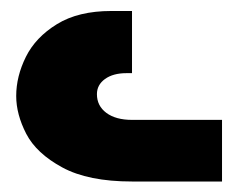

<svg xmlns="http://www.w3.org/2000/svg" viewBox="-20 -968 433 353"><path d="M9.8 -791.5Q9.8 -827.6 27.6 -863.5Q45.4 -899.4 84.7 -923.6Q124 -947.8 184.6 -947.8H222.7V-833.5H212.4Q188 -833.5 173.1 -822.8Q158.2 -812 158.2 -794.9Q158.2 -773.4 175.5 -760.5Q192.9 -747.6 222.7 -747.6H388.2V-634.3H222.7Q142.1 -634.3 94.5 -660.2Q46.9 -686 28.3 -721.9Q9.8 -757.8 9.8 -791.5Z"/></svg>

Font: Mardoto Black
Style: Regular
Weight: 900
Designer: Christian Robertson, Vahan Hovhannisyan
Foundry: Google
Version: Version 1.000